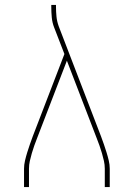

<svg xmlns="http://www.w3.org/2000/svg" viewBox="-20 -755 540 775"><path d="M77 0V-74Q77 -90 81 -107Q85 -124 90 -140Q95 -156 100.5 -172Q106 -188 112 -204L240 -537L199 -643Q191 -663 189 -684.5Q187 -706 187 -728V-735H206V-728Q206 -708 208 -688Q210 -668 217 -649L388 -204Q394 -188 399.5 -172Q405 -156 410 -140Q415 -124 419 -107Q423 -90 423 -74V0H403V-74Q403 -90 399.5 -105.5Q396 -121 391.5 -136.5Q387 -152 381.5 -167.5Q376 -183 370 -198L250 -510L130 -198Q124 -183 118.5 -167.5Q113 -152 108.5 -136.5Q104 -121 100.5 -105.5Q97 -90 97 -74V0Z"/></svg>

Font: Iosevka Curly Slab Thin
Style: Regular
Weight: 100
Monospace: yes
Designer: Belleve Invis
Foundry: Belleve Invis
Version: Version 22.1.2; ttfautohint (v1.8.4)